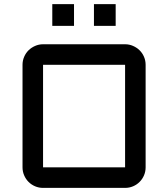

<svg xmlns="http://www.w3.org/2000/svg" viewBox="-20 -916 820 936"><path d="M689.9 -100.1Q689.9 -79.6 682.1 -61.3Q674.3 -43 660.6 -29.3Q647 -15.6 628.7 -7.8Q610.4 0 589.8 0H189.9Q169.4 0 151.1 -7.8Q132.8 -15.6 119.1 -29.3Q105.5 -43 97.7 -61.3Q89.8 -79.6 89.8 -100.1V-600.1Q89.8 -620.6 97.7 -638.9Q105.5 -657.2 119.1 -670.7Q132.8 -684.1 151.1 -692.1Q169.4 -700.2 189.9 -700.2H589.8Q610.4 -700.2 628.7 -692.1Q647 -684.1 660.6 -670.7Q674.3 -657.2 682.1 -638.9Q689.9 -620.6 689.9 -600.1ZM189.9 -600.1V-100.1H589.8V-600.1ZM438 -896H543.9V-790H438ZM234.9 -896H340.8V-790H234.9Z"/></svg>

Font: Aldrich
Style: Regular
Weight: 400
Designer: Matthew Desmond
Foundry: Matthew Desmond
Version: Version 1.002 2011